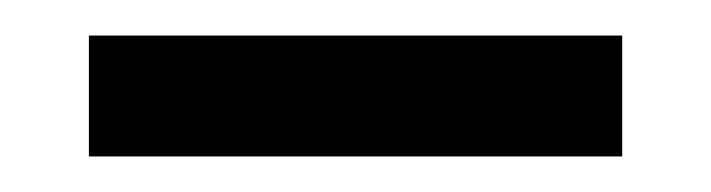

<svg xmlns="http://www.w3.org/2000/svg" viewBox="-20 -297 400 108"><path d="M30 -209V-277H330V-209Z"/></svg>

Font: Gajraj One
Style: Regular
Weight: 400
Designer: Saurabh Sharma
Foundry: Saurabh Sharma
Version: Version 1.000